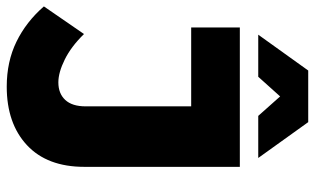

<svg xmlns="http://www.w3.org/2000/svg" viewBox="-212 -742 957 584"><g transform="rotate(90 267.0 -450.5)"><path d="M483 -228Q483 -115 417 -53.5Q351 8 239 8Q163 8 102.5 -21.5Q42 -51 -5 -105L79 -227Q117 -188 156.5 -168.5Q196 -149 226 -149Q260 -149 279.5 -170Q299 -191 299 -232V-553H59V-701H483ZM190 -909H347L456 -757H328L223 -875H315L209 -757H81Z"/></g></svg>

Font: Alexandria
Style: Bold
Weight: 700
Designer: Mohamed Gaber
Foundry: Kief Type Foundry
Version: Version 5.100